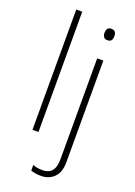

<svg xmlns="http://www.w3.org/2000/svg" viewBox="-184 -830 802 1140"><g transform="rotate(20 217.5 -260.0)"><path d="M128 0H90V-760H128ZM295 -688Q295 -704 302 -714Q309 -724 325 -724Q344 -724 350.5 -714Q357 -704 357 -688Q357 -672 350.5 -662Q344 -652 325 -652Q309 -652 302 -662Q295 -672 295 -688ZM230 240Q210 240 194 237Q178 234 166 230V194Q181 201 196.5 203Q212 205 228 205Q306 205 306 109V-530H345V112Q345 176 312.5 208Q280 240 230 240Z"/></g></svg>

Font: Noto Sans ExtraLight
Style: Regular
Weight: 200
Designer: Monotype Design Team
Foundry: Monotype Imaging Inc.
Version: Version 2.007